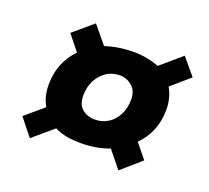

<svg xmlns="http://www.w3.org/2000/svg" viewBox="-86 -630 722 662"><g transform="rotate(20 275.0 -299.0)"><path d="M82 -74 32 -137 99 -194Q80 -226 80 -270Q80 -311 93.5 -345Q107 -379 134 -407L89 -463L161 -524L214 -460Q262 -476 318 -476Q344 -476 367 -471.5Q390 -467 411 -459L487 -524L538 -463L471 -405Q491 -370 491 -327Q491 -286 477 -251.5Q463 -217 436 -190L479 -137L407 -74L357 -136Q309 -118 252 -118Q226 -118 202 -122Q178 -126 156 -137ZM270 -211Q297 -211 318.5 -224.5Q340 -238 352.5 -262.5Q365 -287 365 -319Q365 -351 345 -367.5Q325 -384 301 -384Q260 -384 232.5 -353Q205 -322 205 -275Q205 -242 224 -226.5Q243 -211 270 -211Z"/></g></svg>

Font: Rethink Sans ExtraBold
Style: Italic
Weight: 800
Italic angle: -10°
Designer: The Rethink Sans project authors (Hans Thiessen). DM Sans designed by Colophon Foundry.
Foundry: Rethink Communications LLC
Version: Version 1.001